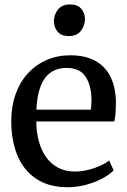

<svg xmlns="http://www.w3.org/2000/svg" viewBox="-20 -812 560 844"><path d="M278 11Q194.5 11 139.2 -26Q84 -63 56.8 -128.2Q29.5 -193.5 29.5 -279Q29.5 -345 48.8 -398.5Q68 -452 103 -490Q138 -528 185.5 -548.5Q233 -569 290 -569Q383.5 -569 434.8 -517.8Q486 -466.5 489.5 -370Q489.5 -340 488 -317.5Q486.5 -295 482.5 -278H139.5Q140 -229.5 151.2 -189.2Q162.5 -149 183.8 -119.8Q205 -90.5 236.5 -74.2Q268 -58 309.5 -58Q351.5 -58 394.2 -73Q437 -88 460 -106.5L479.5 -63Q461.5 -44.5 429.8 -27.5Q398 -10.5 358.5 0.2Q319 11 278 11ZM140 -330H379.5Q380.5 -339 381.2 -351.5Q382 -364 382 -373.5Q382 -434.5 356.8 -474Q331.5 -513.5 272 -513.5Q245 -513.5 222 -504Q199 -494.5 181.5 -473.5Q164 -452.5 153.2 -417.2Q142.5 -382 140 -330ZM281 -653.5Q249.5 -653.5 233.2 -672.8Q217 -692 217 -718.5Q217 -747.5 234.8 -770Q252.5 -792.5 288.5 -792.5H289.5Q321 -792.5 337.2 -773.5Q353.5 -754.5 353.5 -728.5Q353.5 -699.5 335.8 -676.5Q318 -653.5 282 -653.5Z"/></svg>

Font: Merriweather 20pt
Style: Regular
Weight: 400
Version: Version 2.100